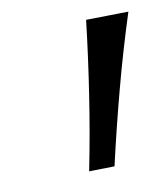

<svg xmlns="http://www.w3.org/2000/svg" viewBox="-47 -785 328 379"><g transform="rotate(-10 117.0 -595.5)"><path d="M103 -447Q118 -522 129.2 -595.8Q140.5 -669.5 149 -742.5L234 -744Q210.5 -671 190.8 -596.8Q171 -522.5 154 -448Z"/></g></svg>

Font: Commissioner Flair Light
Style: Italic
Weight: 300
Italic angle: -12°
Designer: Kostas Bartsokas
Foundry: Kostas Bartsokas
Version: Version 1.000; ttfautohint (v1.8.3)